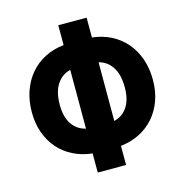

<svg xmlns="http://www.w3.org/2000/svg" viewBox="-106 -803 828 895"><g transform="rotate(-15 308.0 -355.5)"><path d="M392.6 -615.2Q442.4 -609.9 483.4 -588.9Q524.4 -567.9 554 -533.7Q583.5 -499.5 599.9 -453.4Q616.2 -407.2 616.2 -351.6Q616.2 -296.9 599.9 -251.7Q583.5 -206.5 554 -172.9Q524.4 -139.2 483.4 -118.4Q442.4 -97.7 392.6 -92.3V0H255.9V-92.3Q206.1 -97.7 164.8 -118.2Q123.5 -138.7 94 -172.1Q64.5 -205.6 48.1 -250.7Q31.7 -295.9 31.7 -350.6Q31.7 -406.2 48.1 -452.6Q64.5 -499 94 -533.4Q123.5 -567.9 164.8 -588.9Q206.1 -609.9 255.9 -615.2V-710.9H392.6ZM166.5 -350.6Q166.5 -291.5 190.4 -256.6Q214.4 -221.7 255.9 -211.9V-495.6Q214.4 -485.4 190.4 -448.7Q166.5 -412.1 166.5 -350.6ZM480.5 -351.6Q480.5 -412.6 457 -449Q433.6 -485.4 392.6 -495.6V-212.4Q433.6 -222.2 457 -257.3Q480.5 -292.5 480.5 -351.6Z"/></g></svg>

Font: Roboto Mono
Style: Bold
Weight: 700
Designer: Google
Version: Version 2.000985; 2015; ttfautohint (v1.3)